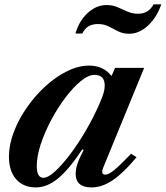

<svg xmlns="http://www.w3.org/2000/svg" viewBox="-20 -828 742 859"><path d="M140.5 10.5Q84.5 10.5 52.2 -26.2Q20 -63 20 -127Q20 -180.5 41.8 -237.5Q63.5 -294.5 100.5 -347.5Q137.5 -400.5 184 -442.8Q230.5 -485 280.8 -509.8Q331 -534.5 379 -534.5Q442.5 -534.5 479 -488L495 -524.5H625L443 -81Q428.5 -46.5 451 -46.5Q465.5 -46.5 490 -66.2Q514.5 -86 566.5 -140L591 -124.5Q531.5 -53.5 484 -21.5Q436.5 10.5 389.5 10.5Q318.5 10.5 318.5 -50.5Q318.5 -71.5 326.8 -96Q335 -120.5 354.5 -157.5L348 -159.5Q288 -69 239.2 -29.2Q190.5 10.5 140.5 10.5ZM174.5 -32.5Q194.5 -32.5 226 -61Q257.5 -89.5 293.8 -137.5Q330 -185.5 365 -245.5Q400 -305.5 427 -368.5Q440.5 -399.5 444.5 -415.8Q448.5 -432 448.5 -445Q448.5 -493 403 -493Q375.5 -493 341.2 -465Q307 -437 272.5 -391.2Q238 -345.5 209 -291Q180 -236.5 162.2 -182.5Q144.5 -128.5 144.5 -85Q144.5 -32.5 174.5 -32.5ZM558 -677Q530.5 -677 509 -687.8Q487.5 -698.5 466.2 -709.5Q445 -720.5 418 -720.5Q367.5 -720.5 348.5 -678H317.5Q333.5 -734 372.2 -769.8Q411 -805.5 456.5 -805.5Q483.5 -805.5 506 -795.8Q528.5 -786 550.5 -776.2Q572.5 -766.5 598 -766.5Q644.5 -766.5 667 -808.5H701.5Q682 -751 642.5 -714Q603 -677 558 -677Z"/></svg>

Font: Libre Caslon Text SemiBold Italic
Style: Regular
Weight: 600
Italic angle: -22.583°
Designer: Pablo Impallari, Rodrigo Fuenzalida, Katja Schimmel
Foundry: Pablo Impallari, Rodrigo Fuenzalida
Version: Version 2.000